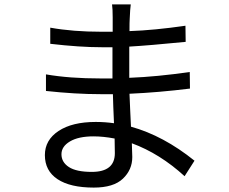

<svg xmlns="http://www.w3.org/2000/svg" viewBox="-20 -811 1040 871"><path d="M501 -116.2Q501 -123 500.5 -145.5Q500 -168 500 -182.6Q448.2 -192.4 404.3 -192.4Q335.9 -192.4 297.4 -169.4Q258.8 -146.5 258.8 -111.3Q258.8 -75.2 292.5 -53.2Q326.2 -31.2 396.5 -31.2Q501 -31.2 501 -116.2ZM862.3 -82 817.4 -11.7Q705.1 -114.3 578.1 -161.1Q580.1 -110.4 580.1 -98.6Q580.1 -41 537.6 -0.5Q495.1 40 405.3 40Q298.8 40 241.2 2Q183.6 -36.1 183.6 -107.4Q183.6 -175.8 245.6 -216.8Q307.6 -257.8 414.1 -257.8Q456.1 -257.8 497.1 -252Q493.2 -336.9 492.2 -383.8H436.5Q322.3 -383.8 188.5 -398.4V-473.6Q294.9 -455.1 436.5 -455.1H490.2V-468.8V-596.7H441.4Q341.8 -596.7 208 -612.3V-685.5Q310.5 -667 440.4 -667H491.2V-732.4Q491.2 -770.5 488.3 -791H573.2Q570.3 -771.5 568.4 -724.6Q567.4 -712.9 567.4 -669.9Q680.7 -673.8 821.3 -694.3L822.3 -621.1Q653.3 -604.5 566.4 -599.6V-468.8V-458Q692.4 -462.9 840.8 -484.4L841.8 -409.2Q700.2 -391.6 567.4 -385.7Q568.4 -358.4 570.8 -307.1Q573.2 -255.9 574.2 -236.3Q721.7 -195.3 862.3 -82Z"/></svg>

Font: Gen Shin Gothic Regular
Style: Regular
Weight: 400
Designer: [Source Han Sans]
Ryoko NISHIZUKA  (kana & ideographs); Paul D. Hunt (Latin, Greek & Cyrillic); Wenlong ZHANG  (bopomofo
Version: Version 1.002.20150607